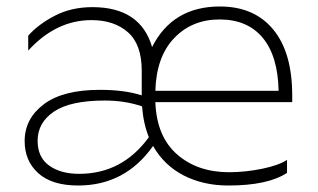

<svg xmlns="http://www.w3.org/2000/svg" viewBox="-20 -562 980 592"><path d="M224 -26Q357 -26 439 -139Q422 -181 418 -234Q366 -252 303 -252Q197 -252 146.5 -218Q96 -184 96 -128Q96 -77 131.5 -51.5Q167 -26 224 -26ZM417 -344Q417 -425 374.5 -462.5Q332 -500 262 -500Q153 -500 67 -406V-452Q98 -487 149 -513.5Q200 -540 265 -540Q413 -540 449 -417Q512 -542 658 -542Q764 -542 822.5 -471Q881 -400 881 -268V-247H459Q463 -141 526 -86Q589 -31 686 -31Q736 -31 787.5 -41.5Q839 -52 865 -69V-29Q806 10 684 10Q607 10 546.5 -21Q486 -52 452 -112Q366 10 221 10Q140 10 98 -28Q56 -66 56 -127Q56 -196 115 -240.5Q174 -285 288 -285Q364 -285 417 -268ZM657 -502Q572 -502 517 -444.5Q462 -387 459 -282H839Q837 -389 790 -445.5Q743 -502 657 -502Z"/></svg>

Font: Roundo Light
Style: Regular
Weight: 300
Designer: Namrata Goyal (Gurmukhi), Shiva Nallaperumal (Latin)
Foundry: Indian Type Foundry
Version: Version 1.000;PS 1.0;hotconv 1.0.88;makeotf.lib2.5.647800